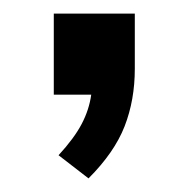

<svg xmlns="http://www.w3.org/2000/svg" viewBox="-20 -139 277 282"><path d="M110 123 66 89Q89 64 100 43Q111 22 114 0H59V-119H178V-38Q178 8 163 46.5Q148 85 110 123Z"/></svg>

Font: Mulish SemiBold
Style: Regular
Weight: 600
Designer: Vernon Adams
Foundry: Vernon Adams
Version: Version 3.603; ttfautohint (v1.8.3)